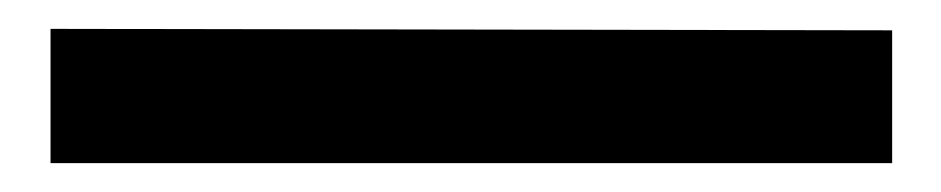

<svg xmlns="http://www.w3.org/2000/svg" viewBox="-20 95 652 133"><path d="M15 115V208H598V116Z"/></svg>

Font: GenEiGothic-pro-Regular
Style: Bold
Weight: 700
Designer: Ryoko NISHIZUKA (kana & ideographs); Paul D. Hunt (Latin, Greek & Cyrillic); Wenlong ZHANG (bopomofo); Sandoll Communica
Foundry: Adobe Systems Incorporated; o_tamon
Version: Version 1.000.140830